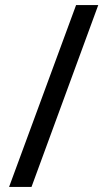

<svg xmlns="http://www.w3.org/2000/svg" viewBox="-20 -738 421 762"><path d="M370 -718 105 4H16L282 -718Z"/></svg>

Font: Noto Sans Lao Looped UI ExCd Med
Style: Regular
Weight: 500
Width: 2
Designer: Mark Frömberg, Ben Mitchell
Foundry: The Fontpad Ltd
Version: Version 1.001